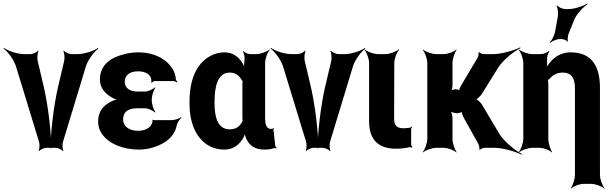

<svg xmlns="http://www.w3.org/2000/svg" viewBox="-55 -833 3453 1082"><path d="M191 -347 157 -491C154 -506 156 -536 162 -545L159 -548C153 -538 130 -528 117 -528H82C44 -528 -10 -546 -33 -563L-35 -559C-12 -543 22 -498 34 -462L165 -34C169 -21 168 7 163 16L166 18C172 10 194 0 206 0H259C271 0 293 10 299 18L302 16C297 7 296 -21 300 -34L430 -462C442 -498 476 -543 499 -559L497 -563C474 -546 420 -528 382 -528H348C335 -528 311 -538 305 -548L302 -545C308 -536 310 -506 307 -491L273 -347C247 -235 230 -85 230 3H234C234 -85 217 -235 191 -347Z M722 -96C682 -96 639 -114 639 -160C639 -210 677 -223 722 -223H761C779 -223 808 -210 818 -199L821 -202C811 -213 800 -247 800 -269V-272C800 -293 811 -327 821 -338L818 -341C808 -330 779 -317 761 -317H722C682 -317 648 -332 648 -373C648 -380 649 -387 652 -394C662 -419 689 -431 722 -431C752 -431 785 -422 795 -395C798 -389 799 -372 798 -367L801 -366C803 -370 810 -376 816 -376H923C930 -376 939 -371 942 -368L945 -371C941 -375 936 -382 936 -388C934 -409 928 -427 918 -444C882 -503 809 -538 728 -538C698 -538 672 -535 647 -528C574 -511 508 -471 508 -384C508 -337 539 -304 575 -284C586 -277 605 -270 615 -269V-273C605 -274 586 -268 574 -262C530 -242 498 -207 498 -149C498 -124 504 -101 517 -82C557 -21 641 10 728 10C780 10 831 -6 871 -30C903 -50 932 -81 941 -126C944 -142 958 -162 968 -170L966 -173C956 -165 930 -156 913 -156H808C806 -156 806 -158 805 -159L802 -157C803 -156 805 -153 805 -151C799 -111 762 -96 722 -96Z M1471 -107 1474 -104 1470 -106C1443 -109 1439 -140 1439 -171V-478C1439 -502 1453 -539 1465 -552L1463 -554C1450 -542 1413 -528 1389 -528H1354C1342 -528 1323 -537 1317 -545L1314 -542C1320 -535 1325 -510 1323 -497C1321 -482 1319 -458 1322 -446L1325 -447C1322 -457 1314 -475 1306 -486C1284 -516 1255 -538 1210 -538C1181 -538 1156 -531 1131 -518C1051 -475 1013 -382 1013 -260V-250C1013 -212 1017 -177 1026 -145C1050 -59 1111 10 1209 10C1257 10 1289 -14 1311 -48C1319 -59 1326 -77 1327 -87H1324C1323 -77 1329 -58 1335 -47C1353 -11 1383 10 1436 10C1457 10 1472 8 1487 2C1491 1 1499 2 1502 4L1504 0C1501 -1 1496 -8 1496 -13L1486 -102C1485 -105 1488 -108 1489 -110L1486 -112C1485 -111 1482 -107 1480 -107ZM1311 -360V-171C1311 -165 1312 -159 1312 -153C1312 -153 1312 -149 1313 -149C1313 -149 1313 -153 1313 -153C1312 -153 1311 -149 1311 -149C1297 -121 1276 -104 1239 -104C1173 -104 1154 -172 1154 -250V-260C1154 -341 1170 -424 1239 -424C1272 -424 1292 -408 1306 -384C1307 -382 1313 -373 1314 -374L1313 -378C1312 -377 1311 -363 1311 -360Z M1696 -347 1662 -491C1659 -506 1661 -536 1667 -545L1664 -548C1658 -538 1635 -528 1622 -528H1587C1549 -528 1495 -546 1472 -563L1470 -559C1493 -543 1527 -498 1539 -462L1670 -34C1674 -21 1673 7 1668 16L1671 18C1677 10 1699 0 1711 0H1764C1776 0 1798 10 1804 18L1807 16C1802 7 1801 -21 1805 -34L1935 -462C1947 -498 1981 -543 2004 -559L2002 -563C1979 -546 1925 -528 1887 -528H1853C1840 -528 1816 -538 1810 -548L1807 -545C1813 -536 1815 -506 1812 -491L1778 -347C1752 -235 1735 -85 1735 3H1739C1739 -85 1722 -235 1696 -347Z M2177 5C2206 5 2229 2 2250 -3C2255 -5 2264 -3 2267 0L2269 -3C2266 -6 2262 -15 2262 -20V-105C2262 -110 2266 -115 2268 -118L2265 -120C2263 -118 2258 -113 2253 -113L2245 -112L2221 -110C2182 -110 2166 -125 2166 -165L2167 -478C2167 -502 2181 -539 2194 -552L2191 -554C2178 -542 2141 -528 2117 -528H2075C2051 -528 2014 -542 2001 -554L1999 -552C2011 -539 2025 -502 2025 -478V-150C2025 -47 2075 5 2177 5Z M2557 -172 2640 -23C2644 -15 2649 5 2646 10L2649 12C2652 7 2668 0 2676 0H2730C2777 0 2849 20 2884 39L2886 35C2851 17 2792 -30 2762 -74L2660 -245C2653 -256 2632 -276 2624 -276V-272C2632 -272 2653 -292 2660 -303L2755 -456C2785 -499 2842 -544 2878 -562L2876 -566C2840 -548 2770 -528 2724 -528H2671C2664 -528 2648 -534 2645 -540L2642 -538C2644 -532 2640 -513 2636 -507L2541 -347C2538 -342 2531 -325 2534 -320L2536 -322C2534 -327 2518 -330 2513 -330C2505 -330 2488 -326 2483 -321L2486 -318C2491 -323 2495 -341 2495 -351V-478C2495 -502 2508 -539 2518 -552L2516 -554C2505 -542 2469 -528 2445 -528H2403C2379 -528 2342 -542 2329 -554L2327 -552C2339 -539 2353 -502 2353 -478V-50C2353 -26 2339 11 2327 24L2329 26C2342 14 2379 0 2403 0H2445C2469 0 2505 14 2516 26L2518 24C2508 11 2495 -26 2495 -50V-167C2495 -180 2489 -204 2482 -211L2479 -208C2486 -201 2508 -195 2520 -195H2521C2529 -195 2548 -200 2551 -205L2547 -207C2544 -202 2553 -180 2557 -172Z M3117 -424C3163 -424 3185 -394 3185 -338V153C3185 177 3172 214 3162 227L3164 229C3175 217 3211 203 3235 203H3276C3300 203 3337 217 3350 229L3352 227C3340 214 3326 177 3326 153V-338C3326 -463 3278 -538 3160 -538C3111 -538 3073 -515 3047 -484C3038 -473 3024 -456 3019 -445L3023 -443C3027 -454 3029 -474 3028 -489V-496C3026 -510 3034 -535 3041 -543L3038 -546C3031 -537 3007 -528 2992 -528H2944C2920 -528 2883 -542 2870 -554L2868 -552C2880 -539 2894 -502 2894 -478V-50C2894 -26 2880 11 2868 24L2870 26C2883 14 2920 0 2944 0H2985C3009 0 3044 14 3055 26L3057 24C3047 11 3035 -26 3035 -50V-362C3035 -366 3034 -383 3031 -385L3029 -382C3031 -380 3041 -387 3043 -390C3060 -410 3084 -424 3117 -424ZM3089 -742 3073 -654C3069 -633 3054 -604 3043 -594L3045 -591C3056 -601 3082 -613 3101 -613H3110C3120 -613 3140 -605 3143 -598L3146 -600C3142 -607 3145 -631 3149 -642L3182 -724C3197 -757 3233 -795 3256 -809L3254 -813C3231 -798 3182 -782 3151 -782H3130C3116 -782 3091 -793 3084 -803L3081 -801C3088 -791 3092 -759 3089 -742Z"/></svg>

Font: Asimov
Style: EdgeNar
Weight: 500
Designer: Google
Version: Version 2.000980: 2014